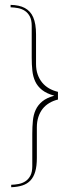

<svg xmlns="http://www.w3.org/2000/svg" viewBox="-20 -702 336 804"><path d="M24.4 -681.6V-671.4Q40 -670.9 55.7 -668Q71.3 -665 84 -656.7Q96.7 -648.4 104.7 -633.5Q112.8 -618.7 112.8 -593.8V-460.9Q112.8 -431.2 115.5 -406Q118.2 -380.9 127.7 -360.6Q137.2 -340.3 156.2 -325.2Q175.3 -310.1 207.5 -301.3Q175.3 -292.5 157 -277.3Q138.7 -262.2 129.4 -241.9Q120.1 -221.7 117.7 -196.3Q115.2 -170.9 115.2 -141.6V-5.9Q115.2 18.6 107.2 33.7Q99.1 48.8 86.4 57.1Q73.7 65.4 58.1 68.4Q42.5 71.3 26.9 71.8V82Q53.7 81.1 74 74.5Q94.2 67.9 107.7 53.5Q121.1 39.1 127.7 16.1Q134.3 -6.8 134.3 -40.5V-168.5Q134.3 -192.4 140.6 -211.9Q147 -231.4 158.4 -246.1Q169.9 -260.7 186.3 -270.5Q202.6 -280.3 222.7 -285.2V-317.4Q202.1 -322.3 185.3 -332Q168.5 -341.8 156.5 -356.4Q144.5 -371.1 137.7 -390.4Q130.9 -409.7 130.9 -434.1V-558.1Q130.9 -580.6 127.9 -598.4Q125 -616.2 119.1 -629.6Q113.3 -643.1 104.5 -652.6Q95.7 -662.1 84 -668.5Q72.3 -674.8 57.4 -678Q42.5 -681.2 24.4 -681.6Z"/></svg>

Font: SaysetthaMai Thin
Style: Regular
Weight: 100
Designer: John M. Durdin
Foundry: Lao Script for Windows
Version: Version 1.101